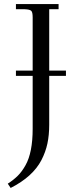

<svg xmlns="http://www.w3.org/2000/svg" viewBox="-20 -722 398 941"><path d="M18.1 178.2Q47.4 159.2 67.6 138.9Q87.9 118.7 105.2 87.6Q122.6 56.6 131.3 12.2Q140.1 -32.2 140.1 -90.8V-350.1H58.1V-376H140.1V-637.2Q140.1 -662.1 133.1 -668.9Q126 -675.8 101.1 -676.8H58.1V-702.1H267.1V-676.8H221.2V-376H303.2V-350.1H221.2V-110.8Q221.2 -60.1 212.4 -18.6Q203.6 22.9 182.9 63Q162.1 103 124.5 137.2Q86.9 171.4 32.2 199.2Z"/></svg>

Font: Dihjauti
Style: Regular
Weight: 400
Designer: T. Christopher White
Version: Version 3.0.0